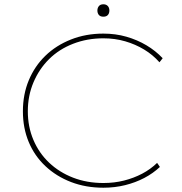

<svg xmlns="http://www.w3.org/2000/svg" viewBox="-20 -867 851 897"><path d="M463 10Q381 10 312 -16.5Q243 -43 192 -91Q141 -139 114 -204Q87 -269 87 -347Q87 -426 114.5 -492Q142 -558 192 -606.5Q242 -655 311.5 -682.5Q381 -710 463 -710Q520 -710 570.5 -695.5Q621 -681 664 -655.5Q707 -630 740 -595L725 -576Q694 -611 653.5 -635.5Q613 -660 565 -674Q517 -688 463 -688Q387 -688 321.5 -662.5Q256 -637 209.5 -591Q163 -545 136.5 -482.5Q110 -420 110 -347Q110 -275 136 -213.5Q162 -152 209.5 -107Q257 -62 321.5 -37Q386 -12 463 -12Q514 -12 559.5 -23.5Q605 -35 644 -55.5Q683 -76 714 -106L727 -87Q695 -57 654 -35.5Q613 -14 564.5 -2Q516 10 463 10ZM463 -789Q449 -789 442 -797Q435 -805 435 -818Q435 -830 442 -838.5Q449 -847 463 -847Q476 -847 483.5 -839Q491 -831 491 -818Q491 -805 484 -797Q477 -789 463 -789Z"/></svg>

Font: Lexend Exa Thin
Style: Regular
Weight: 250
Designer: Bonnie Shaver-Troup, Thomas Jockin
Foundry: Lexend
Version: Version 1.007